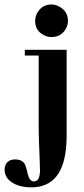

<svg xmlns="http://www.w3.org/2000/svg" viewBox="-74 -641 374 852"><path d="M227.5 -547.9Q227.5 -590.8 189.5 -611.3Q172.9 -621.1 154.3 -621.1Q112.3 -621.1 90.8 -583Q82 -566.4 82 -547.9Q82 -504.9 120.1 -485.4Q136.7 -476.6 154.3 -476.6Q197.3 -476.6 217.8 -512.7Q227.5 -529.3 227.5 -547.9ZM36.1 -419.9V-394.5H97.7V-76.2Q97.7 -30.3 101.6 53.7Q103.5 101.6 103.5 117.2Q102.5 163.1 77.1 164.1Q57.6 164.1 49.8 133.8Q41 93.8 34.2 84Q20.5 66.4 -5.9 66.4Q-43 66.4 -51.8 97.7Q-53.7 104.5 -53.7 111.3Q-53.7 154.3 -5.9 176.8Q23.4 190.4 64.5 190.4Q210 190.4 220.7 -4.9Q221.7 -19.5 221.7 -35.2V-419.9Z"/></svg>

Font: Abhaya Libre ExtraBold
Style: Regular
Weight: 800
Designer: Pushpananda Ekanayake, Sol Matas, Pathum Egodawatta
Foundry: Mooniak
Version: Version 1.050 ; ttfautohint (v1.6)